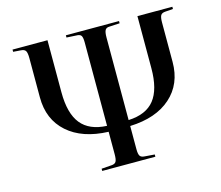

<svg xmlns="http://www.w3.org/2000/svg" viewBox="-103 -864 1150 998"><g transform="rotate(-15 472.0 -365.0)"><path d="M329 0V-12L383 -16Q401 -17 407.5 -27.5Q414 -38 414 -67V-188Q274 -193 194.5 -263.5Q115 -334 115 -453V-665Q115 -693 108.5 -703.5Q102 -714 83 -715L42 -718V-730H230V-450Q230 -336 275 -280Q320 -224 414 -220V-669Q414 -696 407.5 -705.5Q401 -715 381 -715L329 -718V-730H615V-718L560 -715Q543 -715 536.5 -704Q530 -693 530 -664V-220Q625 -224 669.5 -280Q714 -336 714 -450V-730H902V-718L861 -715Q842 -714 835.5 -703.5Q829 -693 829 -665V-453Q829 -334 749.5 -263.5Q670 -193 530 -188V-63Q530 -37 536.5 -27Q543 -17 562 -16L615 -12V0Z"/></g></svg>

Font: Literata 72pt Medium
Style: Regular
Weight: 500
Designer: Latin by Veronika Burian and Jose Scaglione. Greek by Irene Vlachou. Cyrillic by Vera Evstafieva.
Foundry: TypeTogether
Version: Version 3.002